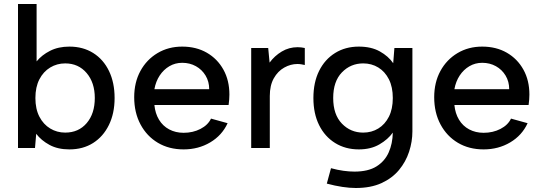

<svg xmlns="http://www.w3.org/2000/svg" viewBox="-20 -740 2706 960"><path d="M327 7Q269 7 227.5 -15.5Q186 -38 161 -71L155 0H70V-720H163V-433Q189 -465 230.5 -486Q272 -507 327 -507Q395 -507 446 -475Q497 -443 525 -385Q553 -327 553 -250Q553 -173 524.5 -115Q496 -57 445.5 -25Q395 7 327 7ZM306 -77Q373 -77 413.5 -124.5Q454 -172 454 -250Q454 -327 413 -375Q372 -423 306 -423Q265 -423 231 -402.5Q197 -382 177 -343.5Q157 -305 157 -250Q157 -195 177 -156.5Q197 -118 231 -97.5Q265 -77 306 -77Z M898 7Q825 7 769.5 -26Q714 -59 682.5 -118Q651 -177 651 -254Q651 -328 682 -385Q713 -442 767.5 -474.5Q822 -507 891 -507Q961 -507 1014 -476.5Q1067 -446 1097 -392Q1127 -338 1127 -267Q1127 -256 1126 -242.5Q1125 -229 1123 -215H752Q756 -173 775 -141.5Q794 -110 826 -93Q858 -76 898 -76Q945 -76 982.5 -95.5Q1020 -115 1035 -147L1118 -124Q1090 -63 1031 -28Q972 7 898 7ZM752 -294H1026Q1026 -332 1008 -362Q990 -392 959.5 -409Q929 -426 891 -426Q856 -426 827 -409Q798 -392 778.5 -362.5Q759 -333 752 -294Z M1236 0V-500H1321L1328 -427Q1353 -461 1389 -482.5Q1425 -504 1468 -504Q1477 -504 1486 -503Q1495 -502 1504 -500V-415Q1495 -417 1486 -418.5Q1477 -420 1467 -420Q1433 -420 1401 -402Q1369 -384 1349 -348.5Q1329 -313 1329 -260V0Z M1614 178 1635 101Q1668 110 1697.5 114Q1727 118 1752 118Q1821 118 1862.5 92Q1904 66 1923.5 22Q1943 -22 1944 -77Q1920 -43 1877 -18Q1834 7 1774 7Q1707 7 1655.5 -25Q1604 -57 1575.5 -114.5Q1547 -172 1547 -250Q1547 -328 1575.5 -385.5Q1604 -443 1655.5 -475Q1707 -507 1774 -507Q1836 -507 1879 -483Q1922 -459 1946 -424L1952 -500H2042V-83Q2042 -32 2025.5 18.5Q2009 69 1975 110Q1941 151 1887.5 175.5Q1834 200 1759 200Q1728 200 1691.5 194.5Q1655 189 1614 178ZM1796 -77Q1838 -77 1871.5 -97.5Q1905 -118 1924.5 -156.5Q1944 -195 1944 -250Q1944 -305 1924.5 -343.5Q1905 -382 1871.5 -402.5Q1838 -423 1796 -423Q1733 -423 1689.5 -378Q1646 -333 1646 -250Q1646 -167 1689.5 -122Q1733 -77 1796 -77Z M2398 7Q2325 7 2269.5 -26Q2214 -59 2182.5 -118Q2151 -177 2151 -254Q2151 -328 2182 -385Q2213 -442 2267.5 -474.5Q2322 -507 2391 -507Q2461 -507 2514 -476.5Q2567 -446 2597 -392Q2627 -338 2627 -267Q2627 -256 2626 -242.5Q2625 -229 2623 -215H2252Q2256 -173 2275 -141.5Q2294 -110 2326 -93Q2358 -76 2398 -76Q2445 -76 2482.5 -95.5Q2520 -115 2535 -147L2618 -124Q2590 -63 2531 -28Q2472 7 2398 7ZM2252 -294H2526Q2526 -332 2508 -362Q2490 -392 2459.5 -409Q2429 -426 2391 -426Q2356 -426 2327 -409Q2298 -392 2278.5 -362.5Q2259 -333 2252 -294Z"/></svg>

Font: Envelope Sans Variable
Style: Regular
Weight: 500
Designer: Andreas Rasmussen / Norman Anderson
Foundry: mail.de GmbH
Version: Version 1.150